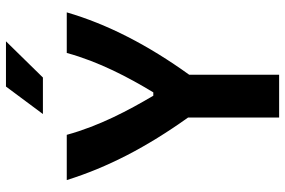

<svg xmlns="http://www.w3.org/2000/svg" viewBox="-180 -800 979 660"><g transform="rotate(-90 310.0 -469.5)"><path d="M383.5 0V-309C485 -450 557.5 -590.5 598 -730H458.5C428 -618.5 374 -517 323 -432.5H311.5C261.5 -517 207.5 -618.5 177 -730H21.5C65.5 -589 135.5 -454.5 236.5 -313V0ZM248.5 -812 343 -939H498.5L374 -812Z"/></g></svg>

Font: Monaspace Argon
Style: Bold
Weight: 700
Designer: Riley Cran & the Lettermatic Team
Foundry: Lettermatic
Version: Version 1.000 (Monaspace Argon)